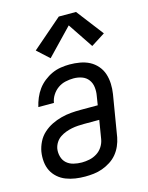

<svg xmlns="http://www.w3.org/2000/svg" viewBox="-116 -835 707 916"><g transform="rotate(-15 237.5 -377.0)"><path d="M190 8Q165 8 141.5 4.5Q118 1 96 -7.5Q74 -16 56.5 -31.5Q39 -47 29 -67Q19 -87 16.5 -111.5Q14 -136 18 -161Q22 -184 33.5 -207.5Q45 -231 64.5 -248.5Q84 -266 106.5 -277Q129 -288 153.5 -294.5Q178 -301 202 -303Q226 -305 250 -305H335L342 -349Q346 -370 343.5 -391.5Q341 -413 329 -429Q317 -445 297.5 -452Q278 -459 256 -459Q237 -459 216.5 -454.5Q196 -450 179 -438Q162 -426 150.5 -408Q139 -390 136 -370H59Q64 -392 73 -413.5Q82 -435 95.5 -453.5Q109 -472 128 -487Q147 -502 168 -511.5Q189 -521 211.5 -524.5Q234 -528 255 -528Q281 -528 306.5 -523.5Q332 -519 353 -508Q374 -497 390 -478.5Q406 -460 413.5 -437Q421 -414 422 -388.5Q423 -363 419 -338L385 -133Q381 -112 372 -91.5Q363 -71 349 -54Q335 -37 315.5 -24.5Q296 -12 275 -4.5Q254 3 232.5 5.5Q211 8 190 8ZM192 -61Q210 -61 229.5 -65Q249 -69 266.5 -80Q284 -91 295 -108.5Q306 -126 309 -145L324 -236H250Q235 -236 219 -235Q203 -234 188 -231Q173 -228 158 -222.5Q143 -217 129.5 -208Q116 -199 107 -185Q98 -171 95 -155Q92 -135 97.5 -115.5Q103 -96 117 -83.5Q131 -71 151 -66Q171 -61 192 -61ZM176 -580 117 -634 265 -762H350L452 -629L383 -585L300 -709Z"/></g></svg>

Font: Iosevka QP
Style: Italic
Weight: 400
Italic angle: -9°
Designer: Belleve Invis
Foundry: Belleve Invis
Version: Version 20.0.0; ttfautohint (v1.8.4)